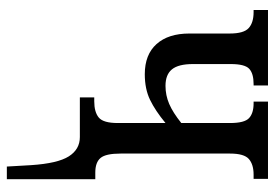

<svg xmlns="http://www.w3.org/2000/svg" viewBox="-138 -438 784 547"><g transform="rotate(90 253.5 -164.0)"><path d="M450 139Q445 63 425 31.5Q405 0 370 0H257V-41H268Q299 -41 314.5 -54Q330 -67 330 -108V-244Q295 -215 264 -200Q233 -185 191 -185Q135 -185 105 -218.5Q75 -252 75 -312V-427Q75 -467 59.5 -481Q44 -495 14 -495H8V-536H223V-495H219Q189 -495 175.5 -482.5Q162 -470 162 -430V-322Q162 -281 177 -262.5Q192 -244 224 -244Q251 -244 275.5 -254.5Q300 -265 330 -289V-428Q330 -469 316 -482Q302 -495 274 -495H269V-536H489V-495H477Q448 -495 432.5 -481.5Q417 -468 417 -428V-116Q417 -74 429.5 -59Q442 -44 471 -44H490V208H454Z"/></g></svg>

Font: Noto Serif Cond
Style: Regular
Weight: 400
Width: 3
Designer: Monotype Design Team
Foundry: Monotype Imaging Inc.
Version: Version 1.001